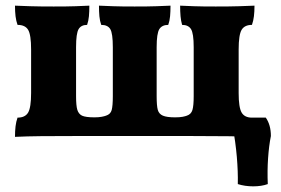

<svg xmlns="http://www.w3.org/2000/svg" viewBox="-20 -481 995 679"><path d="M33 3Q33 -18 35 -34.5Q37 -51 42 -65Q69 -65 79.5 -83Q90 -101 90 -152V-306Q90 -358 79.5 -375.5Q69 -393 42 -393Q37 -407 35 -423.5Q33 -440 33 -461Q55 -460 87.5 -459Q120 -458 170 -458Q219 -458 247 -459Q275 -460 296 -461Q296 -440 294.5 -423.5Q293 -407 288 -393Q267 -393 258 -378Q249 -363 249 -314V-141Q249 -107 253.5 -92.5Q258 -78 270 -72Q283 -66 314 -66Q329 -66 339.5 -68Q350 -70 355 -72Q371 -77 375 -92Q379 -107 379 -141V-314Q379 -363 370 -378Q361 -393 338 -393Q333 -407 331.5 -423.5Q330 -440 330 -461Q352 -460 380 -459Q408 -458 456 -458Q505 -458 533 -459Q561 -460 583 -461Q583 -440 581.5 -423.5Q580 -407 575 -393Q553 -393 543.5 -378Q534 -363 534 -314V-141Q534 -107 538 -92.5Q542 -78 556 -72Q570 -66 599 -66Q616 -66 626 -68Q636 -70 641 -72Q656 -77 660.5 -92Q665 -107 665 -141V-314Q665 -363 655.5 -378Q646 -393 624 -393Q620 -407 618.5 -423.5Q617 -440 617 -461Q638 -460 666 -459Q694 -458 743 -458Q793 -458 825.5 -459Q858 -460 880 -461Q880 -440 878 -423.5Q876 -407 871 -393Q845 -393 834.5 -375.5Q824 -358 824 -306V-152Q824 -101 834.5 -83Q845 -65 871 -65Q876 -51 878 -34.5Q880 -18 880 3Q808 0 650 0H256Q177 0 125.5 0.5Q74 1 33 3ZM821 170Q822 126 817.5 73.5Q813 21 803 -32V-65H920Q938 -39 938 0Q931 35 928 79Q925 123 927 170Q905 178 875.5 178Q846 178 821 170Z"/></svg>

Font: Vollkorn ExtraBold
Style: Regular
Weight: 800
Designer: Friedrich Althausen
Foundry: Friedrich Althausen
Version: Version 5.000; ttfautohint (v1.8.3)